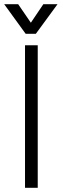

<svg xmlns="http://www.w3.org/2000/svg" viewBox="-20 -901 301 921"><path d="M100 -684H161V0H100ZM67 -881 128 -792 188 -881H256L152 -739H103L0 -881Z"/></svg>

Font: Bellota Text
Style: Regular
Weight: 400
Designer: Kemie Guaida
Foundry: Kemie Guaida
Version: Version 4.001